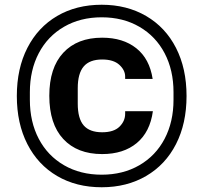

<svg xmlns="http://www.w3.org/2000/svg" viewBox="-20 -750 858 810"><path d="M51 -345Q51 -461 95.5 -548Q140 -635 221 -682.5Q302 -730 409 -730Q515 -730 596.5 -682.5Q678 -635 722.5 -548Q767 -461 767 -345Q767 -229 722.5 -142Q678 -55 596.5 -7.5Q515 40 409 40Q302 40 221 -7.5Q140 -55 95.5 -142Q51 -229 51 -345ZM409 -13Q499 -13 568 -53Q637 -93 674.5 -164.5Q712 -236 712 -329V-361Q712 -454 674.5 -525.5Q637 -597 568 -637Q499 -677 409 -677Q319 -677 250 -637Q181 -597 143.5 -525.5Q106 -454 106 -361V-329Q106 -236 143.5 -164.5Q181 -93 250 -53Q319 -13 409 -13ZM411 -591Q499 -591 555 -546.5Q611 -502 624 -417H508V-427Q508 -454 483.5 -476.5Q459 -499 411 -499Q358 -499 333 -469.5Q308 -440 308 -378V-313Q308 -250 333 -221Q358 -192 411 -192Q460 -192 484 -215.5Q508 -239 508 -270V-281H625Q613 -193 557 -146.5Q501 -100 411 -100Q306 -100 247 -163.5Q188 -227 188 -346Q188 -464 247 -527.5Q306 -591 411 -591Z"/></svg>

Font: Mozilla Headline BETA SemiBold
Style: Regular
Weight: 600
Designer: Studio DRAMA
Foundry: Studio DRAMA
Version: Version 0.100